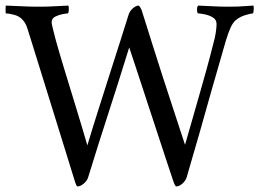

<svg xmlns="http://www.w3.org/2000/svg" viewBox="-25 -666 929 688"><path d="M115 -642Q147 -642 169 -643.5Q191 -645 220 -646Q222 -642 221.5 -630.5Q221 -619 218 -618Q214 -618 200 -615.5Q186 -613 173 -606.5Q160 -600 160 -586Q160 -582 164 -565Q168 -548 175 -522Q186 -482 205 -419.5Q224 -357 246 -285.5Q268 -214 288 -145Q305 -202 326 -268Q347 -334 368 -400Q389 -466 407 -522Q425 -578 436 -614Q441 -628 452 -637Q463 -646 471 -646Q475 -646 482 -631Q484 -625 494.5 -592Q505 -559 521 -507.5Q537 -456 557 -394.5Q577 -333 598 -269Q619 -205 638 -147Q654 -203 667 -248Q680 -293 691.5 -333.5Q703 -374 715 -417Q727 -460 740 -512Q745 -529 748 -548Q751 -567 751 -580Q751 -596 737 -604Q723 -612 707 -615Q691 -618 685 -618Q681 -620 681 -631Q681 -642 685 -646Q712 -645 738 -643.5Q764 -642 791 -642Q814 -642 826.5 -642.5Q839 -643 851.5 -644Q864 -645 883 -646Q885 -642 884 -630Q883 -618 881 -618Q875 -618 854.5 -612Q834 -606 819 -593Q809 -584 801 -566.5Q793 -549 784 -519Q757 -427 735 -349Q713 -271 691.5 -195Q670 -119 644 -31Q640 -18 628.5 -8Q617 2 607 2Q604 2 601 -4.5Q598 -11 597 -14Q585 -49 569 -98Q553 -147 535 -201.5Q517 -256 500 -308Q483 -360 469 -402.5Q455 -445 446.5 -470.5Q438 -496 438 -496Q417 -429 399 -371.5Q381 -314 363.5 -260.5Q346 -207 328.5 -151.5Q311 -96 291 -31Q287 -18 275 -8Q263 2 253 2Q250 2 247.5 -4.5Q245 -11 244 -14Q216 -105 191.5 -183.5Q167 -262 142 -343Q117 -424 87 -520Q78 -549 72 -567.5Q66 -586 52 -599Q42 -609 23.5 -613.5Q5 -618 -4 -618Q-5 -618 -5 -631.5Q-5 -645 -4 -646Q30 -645 55.5 -643.5Q81 -642 115 -642Z"/></svg>

Font: Amiri
Style: Regular
Weight: 400
Designer: Khaled Hosny
Version: Version 0.114